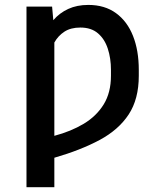

<svg xmlns="http://www.w3.org/2000/svg" viewBox="-20 -573 685 796"><path d="M205.3 203.1H89.8V-545.5H196L201 -489.3Q226.9 -519.5 263 -536Q299 -552.6 346.2 -552.6Q414.1 -552.6 460.8 -518.6Q507.5 -484.7 531.4 -424.2Q555.4 -363.6 555.4 -283.4V-258.9Q555.4 -162.3 513.5 -98.5Q471.6 -34.8 393.1 7.3Q314.6 49.4 205.3 81ZM205.3 -9.9Q274.1 -28.1 327.1 -59.8Q380 -91.6 410 -140.4Q440 -189.3 440 -258.9V-283.4Q440 -331 427 -370.9Q414.1 -410.9 386.2 -434.8Q358.3 -458.8 313.2 -458.8Q273.4 -458.8 247.2 -441.8Q220.9 -424.7 205.3 -396.7Z"/></svg>

Font: Linik Sans Medium
Style: Regular
Weight: 500
Designer: Rasmus Andersson (font), Cristiano Sobral (main changes)
Foundry: rsms
Version: Version 3.018;June 1, 2022;FontCreator 14.0.0.2814 64-bit; t